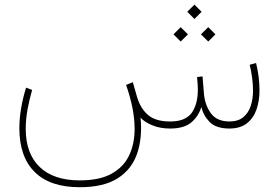

<svg xmlns="http://www.w3.org/2000/svg" viewBox="-20 -551 1194 823"><path d="M813.5 -531.2 844.2 -500.5 813.5 -469.7 782.7 -500.5ZM872.6 -434.6 903.3 -403.8 872.6 -373 841.3 -403.8ZM754.4 -434.6 785.6 -403.8 754.4 -373 723.6 -403.8ZM709 0Q665.5 0 631.6 -14.4Q597.7 -28.8 582.5 -46.9Q590.8 41 567.4 108.4Q543.9 175.8 483.9 213.6Q423.8 251.5 321.8 251.5Q194.3 251.5 128.7 186.3Q63 121.1 63 -1.5Q63 -43 70.6 -87.4Q78.1 -131.8 91.8 -175.3L117.7 -165.5Q106 -125 98.1 -82.5Q90.3 -40 90.3 1.5Q90.3 107.4 150.1 164.8Q210 222.2 321.8 222.2Q407.7 222.2 459.2 193.1Q510.7 164.1 533.9 114.3Q557.1 64.5 557.1 1.5Q557.1 -42 547.4 -90.1Q537.6 -138.2 520.5 -187L549.3 -198.7L568.4 -132.3Q583 -85 615.2 -57.6Q647.5 -30.3 709.5 -30.3Q774.9 -30.3 801.5 -67.1Q828.1 -104 828.1 -167.5Q828.1 -178.2 827.1 -192.4Q826.2 -206.5 824.7 -220.7L848.1 -223.6L854 -152.3Q857.4 -103 883.1 -66.7Q908.7 -30.3 963.4 -30.3Q1000.5 -30.3 1022.7 -48.6Q1044.9 -66.9 1054.7 -96.9Q1064.5 -127 1064.5 -161.6Q1064.5 -190.4 1060.5 -219.5Q1056.6 -248.5 1050.3 -273.4L1077.6 -280.8Q1092.3 -222.2 1092.3 -162.6Q1092.3 -119.6 1079.8 -82.8Q1067.4 -45.9 1039.3 -23.2Q1011.2 -0.5 964.4 0Q905.8 0 878.4 -28.3Q851.1 -56.6 843.3 -92.8Q830.6 -51.8 799.6 -25.9Q768.6 0 709 0Z"/></svg>

Font: Vazirmatn UI NL Thin
Style: Regular
Weight: 100
Designer: Saber Rastikerdar
Foundry: Saber Rastikerdar
Version: Version 33.003